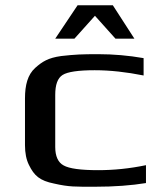

<svg xmlns="http://www.w3.org/2000/svg" viewBox="-20 -700 620 730"><path d="M535 -4V-72C473 -59 412 -53 353 -53C287 -53 243 -59 222 -71C201 -82 190 -106 190 -141V-339C190 -378 199 -403 218 -415C237 -427 278 -433 340 -433C399 -433 461 -426 526 -413V-479C469 -489 411 -494 354 -494C290 -494 267 -493 213 -487C163 -480 141 -466 114 -442C85 -416 75 -376 75 -326V-148C75 -118 80 -93 90 -73C110 -32 131 -13 186 -2C243 11 267 10 341 10C415 10 480 5 535 -4ZM190 -553H263L341 -640L419 -553H491L409 -680H275Z"/></svg>

Font: Gamestation Extended
Style: Regular
Weight: 400
Width: 7
Designer: Jonas Hecksher
Foundry: Jonas Hecksher, Playtypeª, e-types AS
Version: Version 1.003